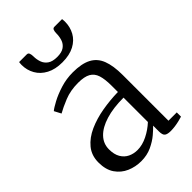

<svg xmlns="http://www.w3.org/2000/svg" viewBox="-233 -865 964 964"><g transform="rotate(-45 249.0 -383.0)"><path d="M178.5 9.5Q138 9.5 102.2 -6Q66.5 -21.5 44 -54Q21.5 -86.5 21.5 -138Q21.5 -188 50 -222.5Q78.5 -257 125.2 -278Q172 -299 228.5 -308.8Q285 -318.5 341 -319.5V-364.5Q341 -410.5 332 -438.8Q323 -467 299.8 -480.2Q276.5 -493.5 232.5 -493.5Q177.5 -493.5 134.5 -476Q91.5 -458.5 64.5 -443L45.5 -479Q57.5 -489.5 88.8 -506.2Q120 -523 162.2 -536.2Q204.5 -549.5 250.5 -549.5Q313 -549.5 349.8 -530.2Q386.5 -511 402.5 -469.8Q418.5 -428.5 418.5 -363V-38H477.5V-8Q466.5 -4.5 452 -1Q437.5 2.5 421.2 4.8Q405 7 390 7Q368 7 357.2 -0.5Q346.5 -8 346.5 -34.5V-75Q335 -62.5 311.2 -42.2Q287.5 -22 253.8 -6.2Q220 9.5 178.5 9.5ZM205 -43.5Q239.5 -43.5 275.8 -61.5Q312 -79.5 341 -106.5V-279.5Q267.5 -279.5 214.8 -263.2Q162 -247 133.8 -217.5Q105.5 -188 105.5 -147.5Q105.5 -111.5 119 -88.5Q132.5 -65.5 155 -54.5Q177.5 -43.5 205 -43.5ZM151 -776.5Q161 -776.5 164.2 -767.2Q167.5 -758 167.5 -745.5Q167.5 -724 174.5 -704Q181.5 -684 199.5 -671.5Q217.5 -659 250.5 -659Q282.5 -659 300 -671.5Q317.5 -684 324 -704Q330.5 -724 330.5 -745.5Q330.5 -758 333.8 -767.2Q337 -776.5 347 -776.5H401.5Q402 -772 402.5 -767.2Q403 -762.5 403 -757.5Q403 -720 386 -689Q369 -658 334.8 -639.8Q300.5 -621.5 249.5 -621.5Q199.5 -621.5 165 -639.8Q130.5 -658 112.8 -689Q95 -720 95 -757.5Q95 -762.5 95.5 -767.2Q96 -772 96.5 -776.5Z"/></g></svg>

Font: Merriweather 60pt Light
Style: Regular
Weight: 300
Version: Version 2.100